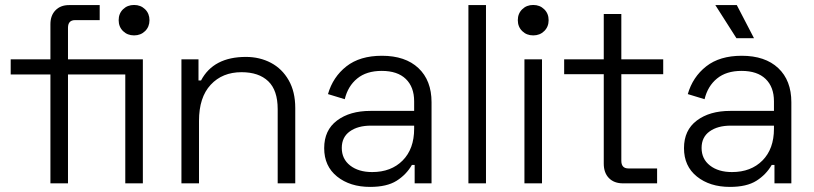

<svg xmlns="http://www.w3.org/2000/svg" viewBox="-20 -720 3197 754"><path d="M178 -487V-625Q178 -659.2 197.9 -679.6Q217.8 -700 251 -700H371.5V-641H275Q247 -641 247 -611V-487H541V-427.5H247V0H178V-427.5H22V-487ZM472 0V-487H541V0ZM446 -640.8Q446 -666.8 463.2 -683.6Q480.5 -700.5 506.5 -700.5Q532.5 -700.5 549.8 -683.6Q567 -666.8 567 -640.8Q567 -614.8 549.8 -597.9Q532.5 -581 506.5 -581Q480.5 -581 463.2 -597.9Q446 -614.8 446 -640.8Z M759.5 -487V-404H769.5Q818.2 -496.5 945.8 -496.5Q999.8 -496.5 1043.8 -473.4Q1087.8 -450.2 1113.6 -405.1Q1139.5 -360 1139.5 -296V0H1070.5V-291.5Q1070.5 -365.5 1033.4 -401Q996.2 -436.5 928.5 -436.5Q853.2 -436.5 807.4 -387.1Q761.5 -337.8 761.5 -245.5V0H692.5V-487Z M1268 -350.5Q1287.4 -417.8 1340.3 -459.4Q1393.3 -501 1479.6 -501Q1571.7 -501 1623.2 -452.6Q1674.7 -404.2 1674.7 -318.4V0H1608.4V-72.2H1597.5Q1575.6 -34.1 1537.5 -10.1Q1499.3 14 1433.5 14Q1354.5 14 1303.8 -26.7Q1253.1 -67.3 1253.1 -138.2Q1253.1 -208.9 1303.5 -246.7Q1353.8 -284.5 1434.6 -284.5H1606.4V-322.2Q1606.4 -378.2 1573.7 -409.9Q1540.9 -441.6 1479.1 -441.6Q1419.3 -441.6 1382.8 -411.7Q1346.2 -381.8 1333.9 -330.4ZM1322.2 -139Q1322.2 -95.7 1355.1 -70Q1388 -44.3 1441.6 -44.3Q1516.2 -44.3 1561.3 -89.8Q1606.4 -135.3 1606.4 -214.3V-226.6H1436.7Q1385.4 -226.6 1353.8 -204Q1322.2 -181.4 1322.2 -139Z M1888.5 0H1819.5V-700H1888.5Z M2108.5 0H2039.5V-487H2108.5ZM2013.5 -640.8Q2013.5 -666.8 2030.8 -683.6Q2048 -700.5 2074 -700.5Q2100 -700.5 2117.2 -683.6Q2134.5 -666.8 2134.5 -640.8Q2134.5 -614.8 2117.2 -597.9Q2100 -581 2074 -581Q2048 -581 2030.8 -597.9Q2013.5 -614.8 2013.5 -640.8Z M2195.5 -487H2351V-665H2420V-487H2584.5V-428.5H2420V-88.5Q2420 -58.5 2448 -58.5H2560.5V0H2426.5Q2391.5 0 2371.2 -20.8Q2351 -41.5 2351 -77.5V-428.5H2195.5Z M2681 -350.5Q2700.4 -417.8 2753.3 -459.4Q2806.3 -501 2892.6 -501Q2984.7 -501 3036.2 -452.6Q3087.7 -404.2 3087.7 -318.4V0H3021.4V-72.2H3010.5Q2988.6 -34.1 2950.5 -10.1Q2912.3 14 2846.5 14Q2767.5 14 2716.8 -26.7Q2666.1 -67.3 2666.1 -138.2Q2666.1 -208.9 2716.5 -246.7Q2766.8 -284.5 2847.6 -284.5H3019.4V-322.2Q3019.4 -378.2 2986.7 -409.9Q2953.9 -441.6 2892.1 -441.6Q2832.3 -441.6 2795.8 -411.7Q2759.2 -381.8 2746.9 -330.4ZM2735.2 -139Q2735.2 -95.7 2768.1 -70Q2801 -44.3 2854.6 -44.3Q2929.2 -44.3 2974.3 -89.8Q3019.4 -135.3 3019.4 -214.3V-226.6H2849.7Q2798.4 -226.6 2766.8 -204Q2735.2 -181.4 2735.2 -139ZM2941 -570H2872L2789.2 -700H2873.5Z"/></svg>

Font: Space Grotesk Variable
Style: Regular
Weight: 400
Designer: Florian Karsten (Space Grotesk), Colophon Foundry (Space Mono)
Foundry: Florian Karsten
Version: Version 1.106